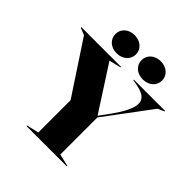

<svg xmlns="http://www.w3.org/2000/svg" viewBox="-266 -1090 1257 1257"><g transform="rotate(45 363.0 -461.0)"><path d="M179 0H553V-5L468 -25V-368L706 -687L751 -707V-712H462V-707L490 -702C610 -681 647 -629 500 -430L461 -377L261 -687L343 -707V-712H-25V-707L25 -687L264 -324V-25L179 -5ZM165 -838C165 -791 203 -754 260 -754C316 -754 355 -791 355 -838C355 -885 316 -922 260 -922C203 -922 165 -885 165 -838ZM407 -838C407 -791 445 -754 502 -754C558 -754 597 -791 597 -838C597 -885 558 -922 502 -922C445 -922 407 -885 407 -838Z"/></g></svg>

Font: Nyght Serif Dark
Style: Regular
Weight: 800
Designer: Maksym Kobuzan
Version: Version 0.410;Glyphs 3.1.2 (3151)